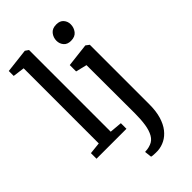

<svg xmlns="http://www.w3.org/2000/svg" viewBox="-315 -907 1238 1238"><g transform="rotate(-45 304.5 -288.0)"><path d="M100.5 -59.5V-744.5L20.5 -755V-800L184.5 -819H186L208.5 -803.5V-58.5L293.5 -51V0H20.5V-51ZM337 243Q329.5 243.5 317 243.2Q304.5 243 293.2 242Q282 241 278.5 239L273 190.5Q280.5 190.5 295.5 188.5Q310.5 186.5 327.5 180Q356 169.5 372.5 140.5Q389 111.5 395.8 67.8Q402.5 24 402.5 -31L401.5 -472.5L325.5 -491V-549L484.5 -567.5H486.5L509.5 -550V-7Q509.5 55 495.8 101Q482 147 457.8 177.8Q433.5 208.5 402.5 224.5Q371.5 240.5 337 243ZM441.5 -653.5Q409 -653.5 392.2 -673.5Q375.5 -693.5 375.5 -720Q375.5 -750 393.8 -773Q412 -796 449 -796H450Q482.5 -796 499.2 -776.5Q516 -757 516 -730.5Q516 -700.5 497.8 -677Q479.5 -653.5 442.5 -653.5Z"/></g></svg>

Font: Merriweather Medium
Style: Regular
Weight: 500
Version: Version 2.100